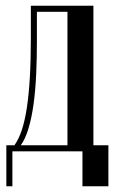

<svg xmlns="http://www.w3.org/2000/svg" viewBox="-20 -515 396 666"><path d="M2 131V-11H30Q45 -32 55.5 -63.5Q66 -95 73 -140.5Q80 -186 83.5 -246Q87 -306 87 -384V-495H304V-11H356V131H266V10H23V131ZM214 -11V-474H108V-373Q108 -313 105.5 -257.5Q103 -202 96.5 -154.5Q90 -107 79 -70Q68 -33 52 -11Z"/></svg>

Font: Moniqa Narrow Heading
Style: Bold
Weight: 700
Width: 4
Designer: Rajesh Rajput
Foundry: Rajesh Rajput
Version: Version 1.000